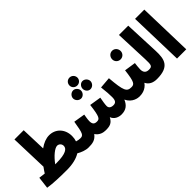

<svg xmlns="http://www.w3.org/2000/svg" viewBox="65 -1669 2527 2527"><g transform="rotate(-45 1328.5 -405.5)"><path d="M369 13C476 13 560 -8 621 -46C666 -19 727 5 780 5C831 5 865 -27 865 -78C865 -120 839 -157 789 -157C772 -157 746 -160 720 -169C729 -195 734 -224 734 -255C734 -389 643 -477 527 -477C469 -477 408 -453 349 -410L337 -760H165L182 -237C164 -213 147 -188 130 -161C103 -164 73 -168 40 -172L20 -6C111 9 247 13 369 13ZM504 -305C536 -305 565 -279 565 -242C565 -191 514 -149 337 -149C329 -149 321 -149 313 -149C378 -239 459 -305 504 -305Z M1253 -677C1294 -677 1327 -710 1327 -749C1327 -790 1294 -824 1253 -824C1210 -824 1179 -790 1179 -749C1179 -710 1210 -677 1253 -677ZM1168 -520C1206 -520 1240 -556 1240 -596C1240 -634 1206 -671 1168 -671C1126 -671 1092 -634 1092 -596C1092 -556 1126 -520 1168 -520ZM1341 -520C1382 -520 1416 -556 1416 -596C1416 -634 1382 -671 1341 -671C1301 -671 1271 -634 1271 -596C1271 -556 1301 -520 1341 -520ZM780 5C853 5 909 -2 958 -68C998 -8 1057 5 1102 5C1175 5 1222 -6 1260 -80C1282 -18 1344 5 1396 5C1477 5 1527 -32 1559 -108C1608 -4 1705 5 1730 5C1782 5 1815 -27 1815 -78C1815 -120 1789 -157 1740 -157C1656 -157 1635 -198 1614 -451L1455 -438C1466 -349 1469 -291 1469 -245C1469 -184 1451 -157 1406 -157C1356 -157 1334 -181 1334 -213C1334 -243 1343 -296 1353 -350L1191 -376C1167 -175 1148 -158 1098 -158C1050 -158 1032 -183 1032 -233C1032 -266 1042 -315 1046 -342L887 -368C857 -178 844 -157 790 -157Z M1899 -517C1943 -517 1977 -552 1977 -595C1977 -640 1943 -677 1899 -677C1854 -677 1820 -640 1820 -595C1820 -552 1854 -517 1899 -517ZM1730 5C1770 5 1848 -2 1902 -78C1930 -21 1983 5 2055 5C2107 5 2140 -27 2140 -78C2140 -120 2114 -157 2065 -157C2017 -157 1987 -182 1987 -241C1987 -279 1994 -322 1997 -350L1838 -374C1815 -176 1794 -157 1740 -157Z M2055 5C2284 5 2311 -108 2304 -270L2283 -760H2110L2129 -292C2134 -174 2126 -157 2065 -157Z M2431 0H2603L2582 -760H2410Z"/></g></svg>

Font: Noto Sans Arabic UI XCn Bk
Style: Regular
Weight: 900
Width: 2
Designer: Monotype Design Team, Nadine Chahine and Nizar Qandah
Foundry: Monotype Imaging Inc.
Version: Version 2.010